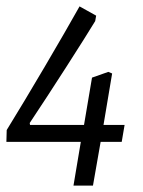

<svg xmlns="http://www.w3.org/2000/svg" viewBox="-24 -495 447 601"><path d="M229 -51H-4L-3 -88Q50 -174 116.5 -287Q183 -400 225 -475L277 -446L274 -429Q248 -386 184.5 -287Q121 -188 69 -110L70 -104H239L264 -252L315 -270L327 -265L300 -104H366L357 -51H291L267 86H206Z"/></svg>

Font: Grenze Light
Style: Italic
Weight: 300
Italic angle: -10°
Designer: Renata Polastri
Foundry: Omnibus-Type
Version: Version 1.002; ttfautohint (v1.8)